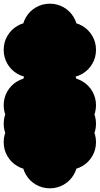

<svg xmlns="http://www.w3.org/2000/svg" viewBox="-70 -920 540 1040"><path d="M150 -150Q150 -191 170 -225.5Q190 -260 224.5 -280Q259 -300 300 -300Q341 -300 375.5 -280Q410 -260 430 -225.5Q450 -191 450 -150Q450 -109 430 -74.5Q410 -40 375.5 -20Q341 0 300 0Q259 0 224.5 -20Q190 -40 170 -74.5Q150 -109 150 -150ZM150 -250Q150 -291 170 -325.5Q190 -360 224.5 -380Q259 -400 300 -400Q341 -400 375.5 -380Q410 -360 430 -325.5Q450 -291 450 -250Q450 -209 430 -174.5Q410 -140 375.5 -120Q341 -100 300 -100Q259 -100 224.5 -120Q190 -140 170 -174.5Q150 -209 150 -250ZM150 -350Q150 -391 170 -425.5Q190 -460 224.5 -480Q259 -500 300 -500Q341 -500 375.5 -480Q410 -460 430 -425.5Q450 -391 450 -350Q450 -309 430 -274.5Q410 -240 375.5 -220Q341 -200 300 -200Q259 -200 224.5 -220Q190 -240 170 -274.5Q150 -309 150 -350ZM50 -450Q50 -491 70 -525.5Q90 -560 124.5 -580Q159 -600 200 -600Q241 -600 275.5 -580Q310 -560 330 -525.5Q350 -491 350 -450Q350 -409 330 -374.5Q310 -340 275.5 -320Q241 -300 200 -300Q159 -300 124.5 -320Q90 -340 70 -374.5Q50 -409 50 -450ZM-50 -350Q-50 -391 -30 -425.5Q-10 -460 24.5 -480Q59 -500 100 -500Q141 -500 175.5 -480Q210 -460 230 -425.5Q250 -391 250 -350Q250 -309 230 -274.5Q210 -240 175.5 -220Q141 -200 100 -200Q59 -200 24.5 -220Q-10 -240 -30 -274.5Q-50 -309 -50 -350ZM-50 -250Q-50 -291 -30 -325.5Q-10 -360 24.5 -380Q59 -400 100 -400Q141 -400 175.5 -380Q210 -360 230 -325.5Q250 -291 250 -250Q250 -209 230 -174.5Q210 -140 175.5 -120Q141 -100 100 -100Q59 -100 24.5 -120Q-10 -140 -30 -174.5Q-50 -209 -50 -250ZM-50 -150Q-50 -191 -30 -225.5Q-10 -260 24.5 -280Q59 -300 100 -300Q141 -300 175.5 -280Q210 -260 230 -225.5Q250 -191 250 -150Q250 -109 230 -74.5Q210 -40 175.5 -20Q141 0 100 0Q59 0 24.5 -20Q-10 -40 -30 -74.5Q-50 -109 -50 -150ZM50 -50Q50 -91 70 -125.5Q90 -160 124.5 -180Q159 -200 200 -200Q241 -200 275.5 -180Q310 -160 330 -125.5Q350 -91 350 -50Q350 -9 330 25.5Q310 60 275.5 80Q241 100 200 100Q159 100 124.5 80Q90 60 70 25.5Q50 -9 50 -50ZM50 -750Q50 -791 70 -825.5Q90 -860 124.5 -880Q159 -900 200 -900Q241 -900 275.5 -880Q310 -860 330 -825.5Q350 -791 350 -750Q350 -709 330 -674.5Q310 -640 275.5 -620Q241 -600 200 -600Q159 -600 124.5 -620Q90 -640 70 -674.5Q50 -709 50 -750ZM-50 -650Q-50 -691 -30 -725.5Q-10 -760 24.5 -780Q59 -800 100 -800Q141 -800 175.5 -780Q210 -760 230 -725.5Q250 -691 250 -650Q250 -609 230 -574.5Q210 -540 175.5 -520Q141 -500 100 -500Q59 -500 24.5 -520Q-10 -540 -30 -574.5Q-50 -609 -50 -650ZM150 -650Q150 -691 170 -725.5Q190 -760 224.5 -780Q259 -800 300 -800Q341 -800 375.5 -780Q410 -760 430 -725.5Q450 -691 450 -650Q450 -609 430 -574.5Q410 -540 375.5 -520Q341 -500 300 -500Q259 -500 224.5 -520Q190 -540 170 -574.5Q150 -609 150 -650Z"/></svg>

Font: TINY 5x3
Style: Regular
Weight: 400
Designer: Jack Halten Fahnestock
Foundry: Velvetyne Type Foundry
Version: Version 1.002